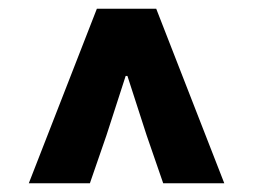

<svg xmlns="http://www.w3.org/2000/svg" viewBox="-20 -690 580 440"><path d="M46 -270 202 -670H338L494 -270H354L316 -380L272 -516H268L224 -380L186 -270Z"/></svg>

Font: Assistant ExtraBold
Style: Regular
Weight: 800
Designer: Hebrew By Ben Nathan, Latin by Paul Hunt
Version: Version 2.001;PS 002.001;hotconv 1.0.88;makeotf.lib2.5.64775